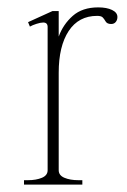

<svg xmlns="http://www.w3.org/2000/svg" viewBox="-20 -500 345 520"><path d="M298 -454Q298 -446 293.5 -440.5Q289 -435 281 -435Q270 -435 266 -442Q262 -449 258 -453Q254 -457 243 -457Q193 -457 166 -416Q139 -375 139 -303V-39Q139 -25 154.5 -18.5Q170 -12 192 -12H203V0H45V-12H56Q78 -12 93.5 -18.5Q109 -25 109 -39V-427Q109 -439 97 -439Q90 -439 79 -435.5Q68 -432 61 -428L56 -440L122 -470H139V-401Q151 -434 177 -457Q203 -480 246 -480Q269 -480 283.5 -473Q298 -466 298 -454Z"/></svg>

Font: Taviraj Thin
Style: Regular
Weight: 100
Designer: Katatrad Team
Foundry: CadsonDemak
Version: Version 1.030